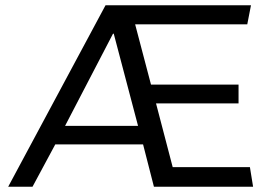

<svg xmlns="http://www.w3.org/2000/svg" viewBox="-20 -706 1023 726"><path d="M11 0 379 -686H929L915 -614H491L551 -386H882V-315H570L633 -74H925L937 0H562L521 -160H189L103 0ZM226 -230H502L410 -579L407 -578Z"/></svg>

Font: Chivo Medium Light
Style: Regular
Weight: 300
Version: Version 2.002